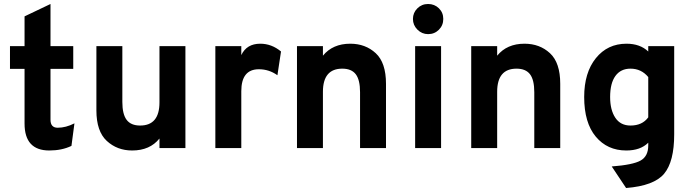

<svg xmlns="http://www.w3.org/2000/svg" viewBox="-20 -742 3473 962"><path d="M227 12Q103 12 103 -123V-397H30V-511H103V-660L233 -722V-511H347V-397H233V-142Q233 -102 269 -102Q310 -102 353 -124L338 -11Q290 12 227 12Z M779 -48Q731 12 642 12Q567 12 515 -36Q463 -84 463 -189V-511H593V-231Q593 -170 614.5 -141.5Q636 -113 682 -113Q779 -113 779 -229V-511H909V0H779Z M1059 -511H1189V-466Q1216 -523 1284 -523Q1341 -523 1388 -484L1370 -365Q1328 -395 1277 -395Q1189 -395 1189 -285V0H1059Z M1784 -280Q1784 -342 1762.5 -370Q1741 -398 1695 -398Q1598 -398 1598 -282V0H1468V-511H1598V-463Q1647 -523 1735 -523Q1811 -523 1862.5 -475.5Q1914 -428 1914 -322V0H1784Z M2125 -571Q2094 -571 2071.5 -593.5Q2049 -616 2049 -647Q2049 -678 2071 -700Q2093 -722 2125 -722Q2157 -722 2179 -700.5Q2201 -679 2201 -647Q2201 -615 2179 -593Q2157 -571 2125 -571ZM2060 -511H2190V0H2060Z M2657 -280Q2657 -342 2635.5 -370Q2614 -398 2568 -398Q2471 -398 2471 -282V0H2341V-511H2471V-463Q2520 -523 2608 -523Q2684 -523 2735.5 -475.5Q2787 -428 2787 -322V0H2657Z M3045 92Q3151 84 3189.5 62.5Q3228 41 3228 -13V-27Q3189 12 3118 12Q3023 12 2965 -57.5Q2907 -127 2907 -256Q2907 -378 2965.5 -450.5Q3024 -523 3119 -523Q3187 -523 3228 -484V-511H3358V-69Q3358 68 3307.5 128.5Q3257 189 3117 200ZM3139 -113Q3198 -113 3228 -154V-356Q3193 -398 3139 -398Q3090 -398 3063.5 -361.5Q3037 -325 3037 -256Q3037 -191 3063 -152Q3089 -113 3139 -113Z"/></svg>

Font: OVRPSS Recut ExtraBold
Style: Regular
Weight: 800
Designer: Giant Group
Foundry: Giant Group
Version: Version 1.001;hotconv 1.0.109;makeotfexe 2.5.65596